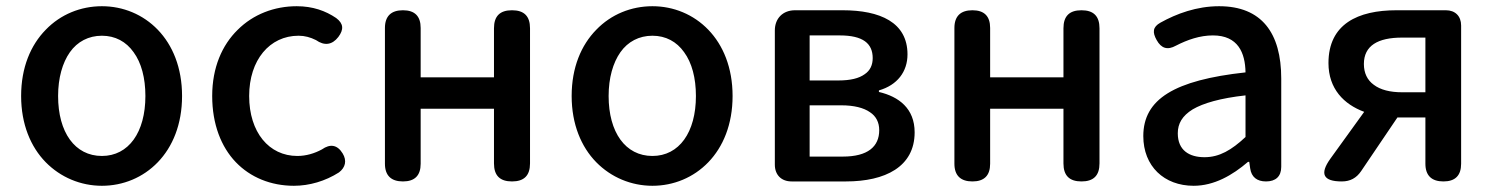

<svg xmlns="http://www.w3.org/2000/svg" viewBox="-20 -584 4809 618"><path d="M127 -62C175 -13 240 14 308 14C444 14 566 -92 566 -275C566 -458 444 -564 308 -564C240 -564 175 -538 127 -488C79 -439 48 -367 48 -275C48 -184 79 -111 127 -62ZM410 -416C435 -382 448 -333 448 -275C448 -158 394 -82 308 -82C221 -82 167 -158 167 -275C167 -333 181 -382 205 -416C229 -450 265 -469 308 -469C351 -469 386 -450 410 -416Z M739 -62C786 -13 852 14 926 14C976 14 1027 -1 1071 -29C1092 -45 1097 -67 1083 -90C1066 -118 1043 -122 1016 -103C992 -90 965 -82 937 -82C846 -82 782 -158 782 -275C782 -391 848 -469 941 -469C961 -469 979 -464 997 -455C1024 -436 1049 -439 1069 -465C1087 -489 1086 -508 1062 -526C1028 -549 987 -564 935 -564C863 -564 795 -538 745 -488C695 -439 663 -367 663 -275C663 -184 692 -111 739 -62Z M1686 -275V-493C1686 -532 1667 -551 1628 -551C1589 -551 1570 -532 1570 -493V-335H1334V-494C1334 -532 1315 -551 1277 -551C1239 -551 1219 -532 1219 -494V-57C1219 -19 1239 0 1277 0C1315 0 1334 -19 1334 -57V-234H1452H1570V-58C1570 -19 1589 0 1628 0C1667 0 1686 -19 1686 -58V-275Z M1899 -62C1947 -13 2012 14 2080 14C2216 14 2338 -92 2338 -275C2338 -458 2216 -564 2080 -564C2012 -564 1947 -538 1899 -488C1851 -439 1820 -367 1820 -275C1820 -184 1851 -111 1899 -62ZM2182 -416C2207 -382 2220 -333 2220 -275C2220 -158 2166 -82 2080 -82C1993 -82 1939 -158 1939 -275C1939 -333 1953 -382 1977 -416C2001 -450 2037 -469 2080 -469C2123 -469 2158 -450 2182 -416Z M2474 -275V-54C2474 -21 2495 0 2528 0H2588H2703C2829 0 2924 -47 2924 -158C2924 -235 2873 -273 2809 -288V-293C2868 -310 2901 -353 2901 -409C2901 -512 2813 -551 2692 -551H2539C2500 -551 2474 -525 2474 -486ZM2763 -345C2745 -332 2718 -325 2678 -325H2586V-397V-470H2683C2758 -470 2789 -444 2789 -397C2789 -375 2781 -357 2763 -345ZM2780 -223C2800 -210 2810 -190 2810 -165C2810 -112 2773 -80 2693 -80H2586V-162V-245H2688C2729 -245 2760 -237 2780 -223Z M3519 -275V-493C3519 -532 3500 -551 3461 -551C3422 -551 3403 -532 3403 -493V-335H3167V-494C3167 -532 3148 -551 3110 -551C3072 -551 3052 -532 3052 -494V-57C3052 -19 3072 0 3110 0C3148 0 3167 -19 3167 -57V-234H3285H3403V-58C3403 -19 3422 0 3461 0C3500 0 3519 -19 3519 -58V-275Z M4104 -248V-331C4104 -478 4041 -564 3904 -564C3832 -564 3767 -540 3715 -511C3690 -497 3689 -480 3703 -455C3718 -428 3738 -422 3765 -437C3802 -456 3842 -470 3884 -470C3965 -470 3988 -414 3989 -351C3760 -326 3660 -265 3660 -146C3660 -49 3727 14 3822 14C3888 14 3947 -20 3997 -63H4001L4004 -42C4008 -14 4026 0 4055 0C4086 0 4104 -16 4104 -47V-165ZM3819 -232C3853 -252 3908 -268 3989 -277V-210V-143C3944 -101 3905 -78 3857 -78C3808 -78 3771 -100 3771 -155C3771 -186 3785 -211 3819 -232Z M4402 -311C4381 -326 4370 -349 4370 -378C4370 -437 4415 -463 4493 -463H4568V-375V-287H4493C4454 -287 4423 -295 4402 -311ZM4683 -275V-502C4683 -532 4664 -551 4634 -551H4579H4475C4351 -551 4256 -507 4256 -381C4256 -298 4306 -248 4371 -224L4262 -73C4227 -24 4239 0 4299 0C4326 0 4346 -11 4361 -33L4478 -206H4479H4568V-57C4568 -19 4588 0 4626 0C4664 0 4683 -19 4683 -57V-275Z"/></svg>

Font: GenSenRounded2 TW M
Style: Regular
Weight: 500
Version: Version 2.100;PS 2.1;hotconv 16.6.51;makeotf.lib2.5.65220 DE